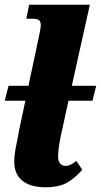

<svg xmlns="http://www.w3.org/2000/svg" viewBox="-23 -780 426 810"><path d="M234 -209Q222 -150 222 -120Q222 -101 230.5 -90.5Q239 -80 254 -80Q264 -80 273.5 -84.5Q283 -89 299 -101L324 -64Q294 -29 260 -9.5Q226 10 169 10Q105 10 71 -18Q37 -46 37 -98Q37 -120 42 -149Q47 -178 60 -242L84 -355H-3L13 -418H97L140 -620Q149 -661 149 -674Q149 -688 142 -694.5Q135 -701 113 -701H88L100 -760H356L280 -418H383L367 -355H266Z"/></svg>

Font: Noto Serif NarrowBlack
Style: Italic
Weight: 900
Width: 4
Italic angle: -12°
Designer: Monotype Design Team
Foundry: Monotype Imaging Inc.
Version: Version 1.001